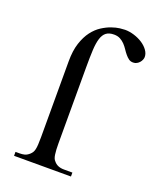

<svg xmlns="http://www.w3.org/2000/svg" viewBox="-131 -774 698 853"><g transform="rotate(20 217.5 -347.5)"><path d="M435.1 -610.8Q435.1 -604.5 432.1 -597.4Q429.2 -590.3 423.8 -584.2Q418.5 -578.1 411.1 -574.2Q403.8 -570.3 395.5 -570.3Q382.8 -569.8 373.8 -576.4Q364.7 -583 356.7 -592.8Q348.6 -602.5 341.1 -614Q333.5 -625.5 324.2 -635.3Q314.9 -645 302.7 -651.6Q290.5 -658.2 273.4 -658.2Q250 -658.2 236.6 -647.9Q223.1 -637.7 216.3 -616Q209.5 -594.2 207.8 -560.5Q206.1 -526.9 206.1 -479.5V-118.7Q206.1 -87.4 209 -67.4Q211.9 -47.4 220.2 -39.6Q236.3 -18.6 268.6 -18.6H308.6V0H39.6V-18.6H59.6Q71.3 -18.6 82 -21.2Q92.8 -23.9 104 -33.7Q109.9 -39.1 113.8 -44.9Q117.7 -50.8 119.9 -60.1Q122.1 -69.3 123 -83.3Q124 -97.2 124 -118.7V-477.5Q124 -527.8 135.7 -563.7Q147.5 -599.6 165.8 -623.8Q184.1 -647.9 206.3 -662.1Q228.5 -676.3 249.5 -683.6Q270.5 -690.9 287.4 -692.9Q304.2 -694.8 312 -694.8Q333 -694.8 355 -688Q377 -681.2 394.8 -669.7Q412.6 -658.2 423.8 -642.8Q435.1 -627.4 435.1 -610.8Z"/></g></svg>

Font: Doulos SIL Compact
Style: Regular
Weight: 400
Designer: Walt Agee, Victor Gaultney, Peter Martin, Debbi Hosken
Foundry: SIL International
Version: Version 4.110; 2011; Maintenance release ; LnSpcTght